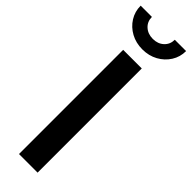

<svg xmlns="http://www.w3.org/2000/svg" viewBox="-342 -945 948 948"><g transform="rotate(45 131.5 -471.5)"><path d="M195.8 -727.5V0H65.9V-727.5ZM131.3 -795.9Q86.4 -795.9 50.5 -815.4Q14.6 -835 -6.3 -868.4Q-27.3 -901.9 -27.3 -942.9H51.3Q51.3 -910.6 73.7 -889.9Q96.2 -869.1 131.3 -869.1Q166 -869.1 188.5 -889.9Q210.9 -910.6 210.9 -942.9H290Q290 -901.9 269 -868.7Q248 -835.4 212.2 -815.7Q176.3 -795.9 131.3 -795.9Z"/></g></svg>

Font: Inter 24pt SemiBold
Style: Regular
Weight: 600
Designer: Rasmus Andersson
Foundry: rsms
Version: Version 4.001;git-66647c0bb